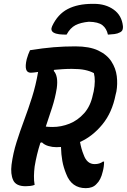

<svg xmlns="http://www.w3.org/2000/svg" viewBox="-20 -961 659 998"><path d="M326 -781Q305 -781 287.5 -783Q270 -785 258 -792Q241 -803 251 -825Q280 -887 332 -914Q384 -941 461 -941H469Q529 -941 571 -911Q613 -881 619 -825Q620 -815 617 -806.5Q614 -798 604 -793Q591 -786 575.5 -784Q560 -782 541 -781Q534 -813 512.5 -830Q491 -847 442 -848Q399 -844 372 -830Q345 -816 326 -781ZM160 0Q150 4 137.5 5.5Q125 7 113 7Q63 7 48.5 -24.5Q34 -56 40 -105Q48 -165 66 -222Q84 -279 105.5 -336.5Q127 -394 146.5 -455.5Q166 -517 178 -587Q165 -585 155 -584Q145 -583 140 -583Q102 -583 119 -654Q126 -679 136 -700Q204 -711 259 -715.5Q314 -720 372 -720Q445 -720 490.5 -698.5Q536 -677 559 -641.5Q582 -606 587 -565Q592 -524 585 -485L581 -469Q563 -376 512 -314Q461 -252 396 -223Q399 -206 403.5 -189.5Q408 -173 415 -156Q432 -108 472 -108Q498 -108 515 -121H521Q521 -94 514 -69Q504 -25 481 -4Q462 17 426 17Q352 17 324 -57Q310 -91 304 -124.5Q298 -158 297 -197Q285 -196 273 -196Q252 -196 231.5 -202Q211 -208 198 -221L190 -219Q180 -188 172.5 -157Q165 -126 160 -95Q157 -71 156.5 -46.5Q156 -22 160 0ZM275 -502Q267 -452 251 -402.5Q235 -353 218 -303Q231 -301 254 -301Q298 -301 341 -318Q384 -335 417.5 -372.5Q451 -410 463 -470L467 -486Q478 -543 468 -581Q447 -592 420.5 -597.5Q394 -603 353 -603Q329 -603 306 -601.5Q283 -600 262 -598L259 -593Q284 -566 275 -502Z"/></svg>

Font: Recursive Mn Csl St SmB
Style: Italic
Weight: 600
Italic angle: -15°
Monospace: yes
Version: Version 1.079;hotconv 1.0.112;makeotfexe 2.5.65598; ttfautoh